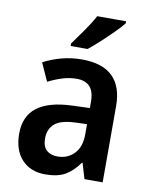

<svg xmlns="http://www.w3.org/2000/svg" viewBox="-86 -830 710 904"><g transform="rotate(10 268.5 -378.0)"><path d="M270 -553Q466 -553 466 -364V0H379L357 -74H354Q323 -31 287.5 -10.5Q252 10 192 10Q122 10 80.5 -34.5Q39 -79 39 -158Q39 -242 95 -284.5Q151 -327 262 -331L346 -334V-363Q346 -413 324.5 -436Q303 -459 262 -459Q227 -459 193.5 -448.5Q160 -438 126 -421L87 -507Q126 -528 173 -540.5Q220 -553 270 -553ZM289 -255Q220 -252 191.5 -226.5Q163 -201 163 -157Q163 -118 182.5 -100.5Q202 -83 235 -83Q283 -83 314.5 -115.5Q346 -148 346 -209V-257ZM443 -756Q428 -737 400 -709Q372 -681 341.5 -653Q311 -625 287 -606H206V-618Q230 -651 258.5 -691.5Q287 -732 305 -766H443Z"/></g></svg>

Font: Noto Sans Tamil SemiCondensed SemiBold
Style: Regular
Weight: 600
Width: 4
Designer: Jelle Bosma - Monotype Design Team
Foundry: Monotype Imaging Inc.
Version: Version 2.004; ttfautohint (v1.8.4.7-5d5b)